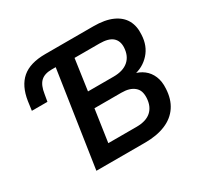

<svg xmlns="http://www.w3.org/2000/svg" viewBox="-152 -904 1129 1090"><g transform="rotate(-30 412.5 -359.5)"><path d="M185 0 279 -625H252Q205 -625 180.5 -601.5Q156 -578 148 -524L140 -478H38L46 -537Q60 -629 112.5 -674Q165 -719 265 -719H580Q656 -719 704.5 -697Q753 -675 775 -635.5Q797 -596 793 -541Q790 -470 747.5 -423Q705 -376 640 -364V-373Q678 -365 706 -343.5Q734 -322 748.5 -287.5Q763 -253 760 -207Q757 -140 726 -93.5Q695 -47 638.5 -23.5Q582 0 505 0ZM322 -102H507Q570 -102 603 -131.5Q636 -161 639 -216Q640 -241 634 -258.5Q628 -276 613 -288.5Q598 -301 577.5 -307Q557 -313 529 -313H353ZM369 -414H537Q599 -414 633.5 -443.5Q668 -473 671 -528Q673 -571 646.5 -594Q620 -617 561 -617H398Z"/></g></svg>

Font: Nunitoga
Style: Bold Italic
Weight: 700
Italic angle: -9°
Designer: Vernon Adams
Foundry: Vernon Adams
Version: Version 1.0